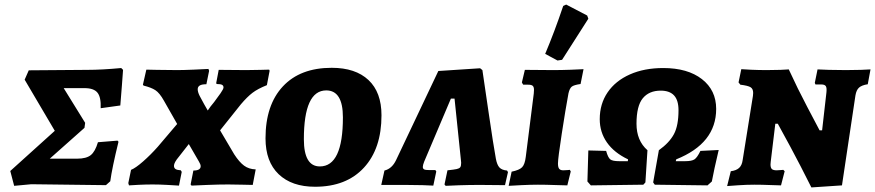

<svg xmlns="http://www.w3.org/2000/svg" viewBox="-20 -809 3833 841"><path d="M463 -15 444 2 117 -2 42 5 25 -60 220 -236 88 -460 106 -501 363 -503Q426 -503 511 -511L519 -503Q518 -497 514 -435L507 -347L421 -335Q423 -383 407 -403Q391 -423 350 -423H259L353 -271L350 -249L198 -114H318Q358 -114 377.5 -129.5Q397 -145 409 -186L495 -193L499 -188Q471 -74 463 -15Z M893 -507 896 -499 884 -440Q864 -440 855 -434.5Q846 -429 846 -418Q846 -406 854.5 -389Q863 -372 874.5 -352Q886 -332 890 -325Q901 -342 918 -362Q933 -382 946 -400.5Q959 -419 959 -426Q959 -434 952.5 -437.5Q946 -441 929 -441L927 -445L938 -503L1058 -502Q1093 -502 1121.5 -503Q1150 -504 1159 -504L1161 -499L1149 -436Q1109 -420 1086 -402.5Q1063 -385 1035 -352L944 -238L1006 -133Q1028 -99 1049 -83.5Q1070 -68 1100 -67L1087 1Q1075 1 1042.5 0Q1010 -1 980 -1Q939 -1 889 1Q839 3 819 4L815 -1L827 -62Q859 -62 859 -81Q859 -89 851 -102L807 -178L764 -123Q742 -97 742 -83Q742 -73 749 -68.5Q756 -64 772 -63L776 -56L764 4Q750 3 714 1Q678 -1 648 -1Q619 -1 588 0.5Q557 2 545 3L542 -7L554 -65Q574 -73 607 -102Q640 -131 671 -166L756 -266L698 -368Q679 -402 660.5 -414Q642 -426 609 -434L606 -438L621 -504Q631 -504 667 -503Q703 -502 757 -502Q782 -502 829.5 -504Q877 -506 893 -507Z M1143 -203Q1143 -349 1219 -430.5Q1295 -512 1433 -512Q1537 -512 1594 -458.5Q1651 -405 1651 -304Q1651 -158 1574 -74.5Q1497 9 1360 9Q1258 9 1200.5 -46Q1143 -101 1143 -203ZM1482 -295Q1482 -413 1409 -413Q1311 -413 1311 -199Q1311 -80 1381 -80Q1482 -80 1482 -295Z M1927 -1 1940 -63Q1969 -66 1980.5 -68.5Q1992 -71 1996 -76.5Q2000 -82 2000 -96L1999 -107L1971 -377H1955L1838 -101Q1832 -86 1832 -78Q1832 -70 1838 -67Q1844 -64 1861 -64H1887L1891 -58L1878 4Q1866 3 1830.5 2Q1795 1 1755 1H1650L1664 -62Q1697 -70 1715 -108L1900 -498L2083 -510L2093 -502Q2100 -455 2120.5 -314.5Q2141 -174 2152 -114Q2157 -87 2167.5 -75.5Q2178 -64 2201 -62L2205 -55L2192 2L2082 1Q2036 1 1990.5 2.5Q1945 4 1932 5Z M2424 -93Q2424 -76 2429.5 -69.5Q2435 -63 2447 -63Q2459 -63 2466.5 -64Q2474 -65 2476 -65L2480 -58L2465 3Q2450 3 2410.5 1.5Q2371 0 2336 0Q2305 0 2263 2Q2221 4 2208 5L2221 -57Q2255 -64 2267 -76.5Q2279 -89 2283 -122L2318 -399Q2319 -405 2319 -415Q2319 -428 2313.5 -433Q2308 -438 2294 -438H2272Q2270 -440 2266 -448L2279 -503L2403 -502Q2439 -502 2479.5 -503.5Q2520 -505 2536 -506L2523 -441Q2494 -437 2484.5 -429.5Q2475 -422 2470 -400Q2457 -330 2440.5 -222.5Q2424 -115 2424 -93ZM2442 -547 2422 -544 2368 -573Q2409 -670 2447 -783L2460 -789L2552 -741L2557 -727Z M2607 -287Q2607 -354 2641.5 -404.5Q2676 -455 2739 -483Q2802 -511 2885 -511Q2992 -511 3054.5 -462.5Q3117 -414 3117 -332Q3117 -181 2942 -111L2940 -103H2981Q3010 -103 3022 -111Q3034 -119 3048 -148L3128 -152Q3107 -63 3098 -14L3079 3L2848 0L2841 -10L2866 -151Q2912 -184 2932 -221.5Q2952 -259 2952 -326Q2952 -370 2932.5 -391Q2913 -412 2874 -412Q2823 -412 2795.5 -378.5Q2768 -345 2768 -267Q2768 -193 2816 -151L2807 -10L2798 0L2568 3L2553 -14Q2555 -62 2557 -150L2635 -148Q2643 -119 2653 -111Q2663 -103 2692 -103H2730L2731 -111Q2670 -140 2638.5 -185Q2607 -230 2607 -287Z M3600 -405Q3602 -425 3597 -432Q3592 -439 3578 -439H3552L3549 -446L3561 -505Q3574 -504 3611 -503Q3648 -502 3685 -502Q3720 -502 3751 -503Q3782 -504 3793 -505L3781 -440Q3755 -436 3743 -425.5Q3731 -415 3727 -391L3668 3L3534 12Q3485 -86 3442 -166Q3399 -246 3387 -267H3376L3356 -101L3355 -89Q3355 -74 3361 -68.5Q3367 -63 3382 -63Q3390 -63 3399 -64Q3408 -65 3411 -65L3417 -59L3401 3Q3388 3 3352.5 1.5Q3317 0 3284 0Q3251 0 3213.5 2.5Q3176 5 3165 6L3181 -59Q3205 -62 3217.5 -73.5Q3230 -85 3233 -108L3278 -389Q3279 -394 3279 -402Q3279 -420 3267.5 -427Q3256 -434 3223 -438L3215 -448L3227 -506Q3237 -505 3270.5 -503.5Q3304 -502 3338 -502Q3371 -502 3398.5 -503Q3426 -504 3435 -505Q3474 -420 3516 -340.5Q3558 -261 3570 -238H3581Z"/></svg>

Font: Alegreya SC ExtraBold
Style: Italic
Weight: 800
Italic angle: -7°
Designer: Juan Pablo del Peral
Foundry: Huerta Tipografica
Version: Version 2.007; ttfautohint (v1.6)